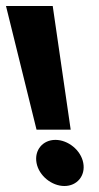

<svg xmlns="http://www.w3.org/2000/svg" viewBox="-115 -610 331 641"><path d="M7 -66C15 -23 58 11 100 11C142 11 171 -23 163 -66C155 -109 112 -143 70 -143C28 -143 -1 -109 7 -66ZM-95 -590 7 -177H121L61 -590Z"/></svg>

Font: Charger EcoBlack
Style: OpObl
Weight: 1000
Designer: Jasper
Foundry: Cannot Into Space Fonts
Version: Version 1.1